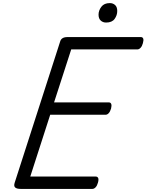

<svg xmlns="http://www.w3.org/2000/svg" viewBox="-20 -1223 949 1243"><path d="M114 0Q89 0 78.5 -9Q68 -18 75 -40L370 -956Q374 -969 385.5 -976Q397 -983 417 -983H892Q903 -983 907 -973.5Q911 -964 905 -943Q900 -924 890 -913.5Q880 -903 869 -903H441L330 -560H685Q696 -560 700 -550Q704 -540 699 -520Q693 -500 683.5 -490Q674 -480 663 -480H305L176 -80H600Q611 -80 615.5 -70.5Q620 -61 614 -40Q609 -21 599 -10.5Q589 0 578 0ZM667 -1077Q646 -1077 632 -1090Q618 -1103 618 -1128Q618 -1155 636 -1179Q654 -1203 691 -1203Q711 -1203 725 -1190.5Q739 -1178 739 -1152Q739 -1124 722 -1100.5Q705 -1077 667 -1077Z"/></svg>

Font: Playwrite CZ
Style: Regular
Weight: 400
Designer: Veronika Burian, José Scaglione
Foundry: TypeTogether
Version: Version 1.002